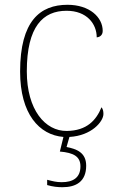

<svg xmlns="http://www.w3.org/2000/svg" viewBox="-20 -562 488 802"><path d="M241 220C297 220 340 197 340 130C340 74 298 60 258 52L270 10C362 5 412 -54 412 -86C412 -98 410 -106 404 -114C382 -60 343 -16 259 -15C169 -14 92 -103 92 -264C92 -452 160 -517 258 -517C343 -517 384 -462 384 -406C399 -407 409 -417 409 -433C409 -490 354 -542 262 -542C148 -542 64 -475 64 -263C64 -86 144 2 245 10L230 71C288 76 316 92 316 133C316 181 284 199 238 199C215 199 201 195 177 189V211C201 218 221 220 241 220Z"/></svg>

Font: Noto Serif Gurmukhi Thin
Style: Regular
Weight: 100
Designer: Vaibhav Singh and the Monotype Design Team
Foundry: Monotype Imaging Inc.
Version: Version 2.004